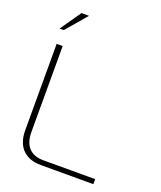

<svg xmlns="http://www.w3.org/2000/svg" viewBox="-158 -979 902 1078"><g transform="rotate(20 292.5 -440.0)"><path d="M68 -670V-153C68 -56 122 0 217 0H531V-30H220C145 -30 104 -75 104 -155V-670ZM54 -756H79L185 -880H140Z"/></g></svg>

Font: LT Wave Alt Thin
Style: Regular
Weight: 100
Designer: Daniel Lyons
Version: Version 2.5 (Glyphs App)